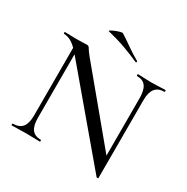

<svg xmlns="http://www.w3.org/2000/svg" viewBox="-179 -944 1089 1116"><g transform="rotate(30 365.0 -386.0)"><path d="M122 -114V-602L148 -600V-114Q148 -62 167 -37Q186 -12 227 -12Q229 -12 229 -6Q229 0 227 0Q206 0 184.5 -1Q163 -2 136 -2Q110 -2 85 -1Q60 0 38 0Q36 0 36 -6Q36 -12 38 -12Q82 -12 102 -37Q122 -62 122 -114ZM628 13Q628 15 623.5 15.5Q619 16 617 15L146 -543Q111 -584 85.5 -598.5Q60 -613 35 -613Q33 -613 33 -619Q33 -625 35 -625Q54 -625 73 -624Q92 -623 108 -623Q132 -623 152 -624Q172 -625 182 -625Q195 -625 201 -613.5Q207 -602 230 -573L620 -103ZM628 -510V13L603 -18V-510Q603 -562 584.5 -587.5Q566 -613 525 -613Q523 -613 523 -619Q523 -625 525 -625Q546 -625 568 -623.5Q590 -622 616 -622Q641 -622 665 -623.5Q689 -625 710 -625Q712 -625 712 -619Q712 -613 710 -613Q668 -613 648 -587.5Q628 -562 628 -510ZM477 -679Q426 -702 373.5 -721Q321 -740 255 -756Q248 -757 257 -763Q266 -769 282 -775.5Q298 -782 312.5 -786Q327 -790 331 -787Q367 -764 403 -738.5Q439 -713 481 -689Q485 -688 483.5 -682.5Q482 -677 477 -679Z"/></g></svg>

Font: Cormorant Light Medium
Style: Regular
Weight: 500
Version: Version 4.000